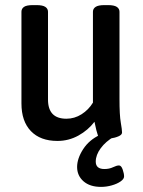

<svg xmlns="http://www.w3.org/2000/svg" viewBox="-20 -545 560 752"><path d="M205 7Q138 7 101 -31.5Q64 -70 64 -140V-499Q64 -511 74 -518Q84 -525 109 -525H123Q147 -525 157.5 -518Q168 -511 168 -499V-155Q168 -80 240 -80Q272 -80 299.5 -97.5Q327 -115 344 -143V-499Q344 -511 354.5 -518Q365 -525 389 -525H403Q427 -525 437.5 -518Q448 -511 448 -499V-157Q448 -94 453 -65.5Q458 -37 458 -26Q458 -17 444 -11Q430 -5 412 -2.5Q394 0 384 0Q369 0 363.5 -14.5Q358 -29 350 -68Q325 -35 287 -14Q249 7 205 7ZM376 187Q332 187 307 165Q282 143 282 109Q282 76 305.5 39.5Q329 3 372 -17L427 -10Q394 9 374.5 35.5Q355 62 355 88Q355 117 389 117Q408 117 422.5 110Q437 103 446 103Q455 103 460.5 119Q466 135 466 146Q466 156 452.5 165.5Q439 175 418 181Q397 187 376 187Z"/></svg>

Font: Asap Semi Condensed Medium
Style: Regular
Weight: 500
Width: 4
Designer: Pablo Cosgaya
Foundry: Omnibus-Type
Version: Version 3.001; ttfautohint (v1.8.4.7-5d5b)